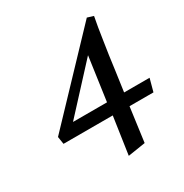

<svg xmlns="http://www.w3.org/2000/svg" viewBox="-162 -816 909 950"><g transform="rotate(-30 292.5 -341.0)"><path d="M334 -206.1H52.7L45.9 -249L464.8 -689.5L500 -678.7Q500 -678.2 489.3 -620.1L478.5 -550.8L466.8 -473.6Q456.5 -398.9 456.1 -394.5L439.5 -276.4H585L565.4 -204.1H428.7L402.3 -8.8L302.7 6.8ZM377 -525.4 147.5 -276.4H341.8Z"/></g></svg>

Font: Neuton
Style: Italic
Weight: 400
Italic angle: -9°
Designer: Brian M Zick
Version: Version 1.32